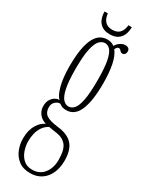

<svg xmlns="http://www.w3.org/2000/svg" viewBox="-231 -678 740 964"><g transform="rotate(30 139.0 -196.0)"><path d="M142.5 249Q100.5 249 74.5 228.8Q48.5 208.5 36.8 178Q25 147.5 25 116Q25 89.5 30.5 69Q36 48.5 45.2 33.8Q54.5 19 65.5 9.5Q76.5 0 87.5 -5Q82 -6.5 72.8 -10.8Q63.5 -15 54.2 -23.5Q45 -32 38.5 -45.5Q32 -59 32 -77.5Q32 -99.5 40.8 -113.8Q49.5 -128 61 -135.2Q72.5 -142.5 81.5 -142.5Q83 -142.5 85.5 -142.5Q88 -142.5 88.5 -141.5Q80 -149.5 72.2 -164.5Q64.5 -179.5 58.5 -201.5Q52.5 -223.5 49.2 -251.8Q46 -280 46 -314Q46 -374 53.2 -415Q60.5 -456 73.8 -480.5Q87 -505 105 -515.8Q123 -526.5 144.5 -526.5Q177.5 -526.5 197.5 -501.8Q217.5 -477 226.8 -432Q236 -387 236 -325.5Q236 -272.5 230 -233Q224 -193.5 212.2 -167.2Q200.5 -141 182.8 -128.2Q165 -115.5 141.5 -115.5Q122.5 -115.5 112.5 -121.2Q102.5 -127 101.5 -128Q101 -128.5 99.8 -128.8Q98.5 -129 96.5 -129Q86 -129 72.5 -117.8Q59 -106.5 59 -84.5Q59 -56 78 -42Q97 -28 145.5 -22Q207 -15.5 234.5 15.8Q262 47 262 107.5Q262 141.5 253 167.8Q244 194 228 212.2Q212 230.5 190.2 239.8Q168.5 249 142.5 249ZM142.5 229Q185.5 229 209.8 197.8Q234 166.5 234 120.5Q234 62.5 214.5 37.8Q195 13 157 7.5Q143.5 5.5 134.2 4Q125 2.5 119.2 1.5Q113.5 0.5 110 0Q89 11.5 76.8 30Q64.5 48.5 59.5 70.2Q54.5 92 54.5 113.5Q54.5 139.5 63.2 166.2Q72 193 91.5 211Q111 229 142.5 229ZM141.5 -137Q159 -137 173 -152Q187 -167 195.2 -207.2Q203.5 -247.5 203.5 -323.5Q203.5 -397 195.5 -436Q187.5 -475 174 -490Q160.5 -505 143.5 -505Q126.5 -505 111.8 -490Q97 -475 88 -435Q79 -395 79 -320Q79 -245.5 87.8 -206Q96.5 -166.5 110.8 -151.8Q125 -137 141.5 -137ZM181.5 -498Q184.5 -519 201.8 -533Q219 -547 236.5 -547Q250.5 -547 256.5 -540.8Q262.5 -534.5 262.5 -524Q262.5 -515.5 257.5 -509Q252.5 -502.5 243 -502.5Q236 -502.5 232.2 -506.5Q228.5 -510.5 225.2 -514.2Q222 -518 215.5 -518Q209 -518 203.5 -511.2Q198 -504.5 198 -496.5ZM139.5 -554.5Q112.5 -554.5 95 -565.8Q77.5 -577 69.2 -596.8Q61 -616.5 61 -641H80Q83 -612 97.8 -596.2Q112.5 -580.5 139.5 -580.5Q167.5 -580.5 182.2 -596.2Q197 -612 199.5 -641H219Q219 -616.5 210.8 -596.8Q202.5 -577 185 -565.8Q167.5 -554.5 139.5 -554.5Z"/></g></svg>

Font: Imbue 48pt Thin
Style: Regular
Weight: 250
Designer: Tyler Finck
Foundry: Etcetera Type Company
Version: Version 1.102